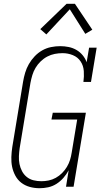

<svg xmlns="http://www.w3.org/2000/svg" viewBox="-20 -987 540 1015"><path d="M189 8Q162 8 137 1Q112 -6 92.5 -21Q73 -36 61 -58.5Q49 -81 44 -105.5Q39 -130 40 -157Q41 -184 45 -210L102 -555Q106 -579 113 -602.5Q120 -626 132.5 -648Q145 -670 163 -689Q181 -708 203 -720.5Q225 -733 249.5 -738Q274 -743 298 -743Q321 -743 343 -738.5Q365 -734 384 -723Q403 -712 417 -695Q431 -678 438 -658L451 -735H491L461 -554H421Q425 -583 423 -611.5Q421 -640 406 -662.5Q391 -685 365 -695.5Q339 -706 311 -706Q290 -706 269.5 -702Q249 -698 230 -688Q211 -678 195 -662.5Q179 -647 168 -628.5Q157 -610 151 -590Q145 -570 141 -549L84 -204Q81 -183 80 -161.5Q79 -140 83 -120Q87 -100 96.5 -82Q106 -64 121.5 -51.5Q137 -39 157 -34Q177 -29 199 -29Q218 -29 237.5 -33Q257 -37 275 -47Q293 -57 308 -72Q323 -87 333.5 -104.5Q344 -122 350 -141Q356 -160 359 -180L388 -355H252L259 -391H434L369 0H329L343 -87Q332 -66 315.5 -47Q299 -28 278.5 -15Q258 -2 235 3Q212 8 189 8ZM225 -805 193 -833 332 -967H376L468 -830L431 -808L349 -938Z"/></svg>

Font: Iosevka Slab XLtObl
Style: Regular
Weight: 200
Italic angle: -9°
Monospace: yes
Designer: Belleve Invis
Foundry: Belleve Invis
Version: Version 11.1.1; ttfautohint (v1.8.3)